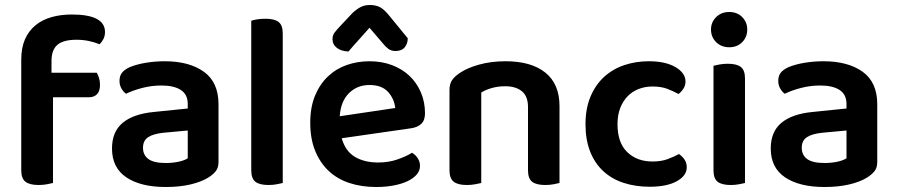

<svg xmlns="http://www.w3.org/2000/svg" viewBox="-20 -733 3590 768"><path d="M186 -442H367Q372 -434 376 -421.5Q380 -409 380 -394Q380 -368 368 -356Q356 -344 336 -344H192V-1Q183 1 168 4Q153 7 134 7Q99 7 82 -6Q65 -19 65 -52V-494Q65 -542 80 -576Q95 -610 122 -632Q149 -654 186 -664.5Q223 -675 267 -675Q400 -675 400 -605Q400 -589 393.5 -576.5Q387 -564 378 -556Q359 -564 335.5 -569Q312 -574 286 -574Q234 -574 210 -554Q186 -534 186 -489Z M643 -81Q672 -81 696 -86.5Q720 -92 731 -100V-211L634 -202Q594 -198 573 -184.5Q552 -171 552 -142Q552 -113 573.5 -97Q595 -81 643 -81ZM639 -488Q737 -488 795.5 -446Q854 -404 854 -316V-85Q854 -61 842 -47Q830 -33 812 -22Q784 -5 741 5Q698 15 643 15Q543 15 485.5 -23.5Q428 -62 428 -139Q428 -206 470.5 -241.5Q513 -277 594 -285L731 -299V-317Q731 -355 703.5 -373Q676 -391 626 -391Q587 -391 550 -381.5Q513 -372 484 -358Q473 -366 465.5 -379.5Q458 -393 458 -409Q458 -429 467.5 -441.5Q477 -454 498 -464Q527 -476 564 -482Q601 -488 639 -488Z M1111 -1Q1103 1 1087.5 4Q1072 7 1054 7Q1018 7 1001.5 -6Q985 -19 985 -52V-650Q993 -653 1008.5 -655.5Q1024 -658 1042 -658Q1078 -658 1094.5 -645Q1111 -632 1111 -599V-1Z M1347 -180Q1361 -129 1399 -106Q1437 -83 1493 -83Q1535 -83 1570.5 -95.5Q1606 -108 1628 -122Q1642 -114 1651 -100Q1660 -86 1660 -70Q1660 -50 1646.5 -34.5Q1633 -19 1609.5 -8Q1586 3 1554 9Q1522 15 1485 15Q1426 15 1377.5 -1Q1329 -17 1294.5 -49.5Q1260 -82 1240.5 -130Q1221 -178 1221 -242Q1221 -304 1240 -350Q1259 -396 1291.5 -427Q1324 -458 1367 -473Q1410 -488 1458 -488Q1507 -488 1548 -472.5Q1589 -457 1618 -429.5Q1647 -402 1663.5 -363.5Q1680 -325 1680 -280Q1680 -252 1665.5 -238Q1651 -224 1625 -220ZM1458 -393Q1409 -393 1376 -360.5Q1343 -328 1339 -268L1561 -301Q1557 -338 1532 -365.5Q1507 -393 1458 -393ZM1458 -622Q1433 -593 1414 -572.5Q1395 -552 1374 -527Q1345 -528 1327.5 -541.5Q1310 -555 1310 -576Q1310 -592 1318.5 -603Q1327 -614 1343 -631L1390 -681Q1406 -696 1422 -704.5Q1438 -713 1460 -713Q1481 -713 1497.5 -705.5Q1514 -698 1534 -674L1611 -580Q1611 -559 1599 -544Q1587 -529 1562 -529Q1545 -529 1533.5 -537.5Q1522 -546 1511 -560Z M2092 -305Q2092 -348 2067.5 -368Q2043 -388 2001 -388Q1972 -388 1947.5 -381Q1923 -374 1905 -363V-1Q1896 1 1881 4Q1866 7 1847 7Q1812 7 1795 -6Q1778 -19 1778 -52V-373Q1778 -397 1788 -412Q1798 -427 1819 -441Q1848 -461 1896 -474.5Q1944 -488 2002 -488Q2105 -488 2161.5 -442.5Q2218 -397 2218 -309V-1Q2210 1 2194.5 4Q2179 7 2161 7Q2125 7 2108.5 -6Q2092 -19 2092 -52V-305Z M2590 -387Q2560 -387 2534.5 -377Q2509 -367 2490.5 -348Q2472 -329 2461 -301Q2450 -273 2450 -236Q2450 -162 2489 -124.5Q2528 -87 2590 -87Q2625 -87 2650.5 -96.5Q2676 -106 2696 -117Q2710 -107 2718.5 -94Q2727 -81 2727 -64Q2727 -30 2687 -8Q2647 14 2579 14Q2522 14 2474.5 -1.5Q2427 -17 2393 -48.5Q2359 -80 2340.5 -127Q2322 -174 2322 -236Q2322 -299 2342 -346.5Q2362 -394 2396.5 -425.5Q2431 -457 2477 -472.5Q2523 -488 2575 -488Q2642 -488 2682 -464.5Q2722 -441 2722 -407Q2722 -391 2713.5 -378Q2705 -365 2694 -357Q2674 -368 2649.5 -377.5Q2625 -387 2590 -387Z M2834 -470Q2842 -472 2857.5 -475Q2873 -478 2891 -478Q2927 -478 2943.5 -465Q2960 -452 2960 -419V-1Q2952 1 2936.5 4Q2921 7 2903 7Q2867 7 2850.5 -6Q2834 -19 2834 -52ZM2824 -615Q2824 -644 2844.5 -664.5Q2865 -685 2897 -685Q2929 -685 2949 -664.5Q2969 -644 2969 -615Q2969 -585 2949 -564.5Q2929 -544 2897 -544Q2865 -544 2844.5 -564.5Q2824 -585 2824 -615Z M3278 -81Q3307 -81 3331 -86.5Q3355 -92 3366 -100V-211L3269 -202Q3229 -198 3208 -184.5Q3187 -171 3187 -142Q3187 -113 3208.5 -97Q3230 -81 3278 -81ZM3274 -488Q3372 -488 3430.5 -446Q3489 -404 3489 -316V-85Q3489 -61 3477 -47Q3465 -33 3447 -22Q3419 -5 3376 5Q3333 15 3278 15Q3178 15 3120.5 -23.5Q3063 -62 3063 -139Q3063 -206 3105.5 -241.5Q3148 -277 3229 -285L3366 -299V-317Q3366 -355 3338.5 -373Q3311 -391 3261 -391Q3222 -391 3185 -381.5Q3148 -372 3119 -358Q3108 -366 3100.5 -379.5Q3093 -393 3093 -409Q3093 -429 3102.5 -441.5Q3112 -454 3133 -464Q3162 -476 3199 -482Q3236 -488 3274 -488Z"/></svg>

Font: Baloo Tammudu 2 SemiBold
Style: Regular
Weight: 600
Designer: Maithili Shingre, Omkar Shende and Ek Type
Foundry: Ek Type
Version: Version 1.640;hotconv 1.0.111;makeotfexe 2.5.65597; ttfautoh